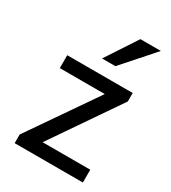

<svg xmlns="http://www.w3.org/2000/svg" viewBox="-183 -843 838 939"><g transform="rotate(30 236.5 -374.0)"><path d="M50.8 0V-48.8L312.5 -428.2H58.6V-501H428.2V-453.1L167 -72.3H436V0ZM213.9 -572.3 329.1 -748H444.8L289.1 -572.3Z"/></g></svg>

Font: Muli
Style: Regular
Weight: 400
Designer: Vernon Adams
Foundry: newtypography
Version: Version 2; ttfautohint (v1.00rc1.6-4cba) -l 8 -r 50 -G 200 -